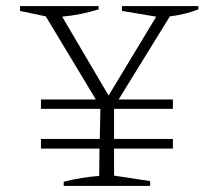

<svg xmlns="http://www.w3.org/2000/svg" viewBox="-20 -613 715 633"><path d="M115 -123V-155H309L311 -254H115V-285H296L131 -559L46 -577V-593H305V-582Q276 -573 246 -567Q216 -561 185 -558L338 -298L495 -558L382 -577V-593H634V-582Q590 -565 540 -559L371 -285H550V-254H356V-155H550V-123H356V-34L475 -16V0H190V-14Q251 -29 307 -33L308 -123Z"/></svg>

Font: Piazzolla SC ExtraLight
Style: Regular
Weight: 200
Designer: Juan Pablo del Peral
Foundry: Huerta Tipografica
Version: Version 1.330